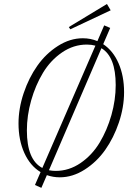

<svg xmlns="http://www.w3.org/2000/svg" viewBox="-20 -866 635 952"><path d="M328.6 -720.7 321.3 -731.9 510.3 -846.2 528.8 -814.9ZM185.1 65.4 153.3 51.3 181.2 -12.7Q129.4 -43.9 100.6 -107.7Q71.8 -171.4 71.8 -253.9Q71.8 -328.1 97.4 -404.3Q123 -480.5 165.3 -540.3Q207.5 -600.1 267.3 -638.2Q327.1 -676.3 390.6 -676.3Q429.2 -676.3 462.9 -662.1L496.6 -740.2L526.4 -727.5L491.7 -647Q541 -614.3 568.1 -551.8Q595.2 -489.3 595.2 -409.2Q595.2 -335 569.6 -258.8Q543.9 -182.6 501.7 -122.8Q459.5 -63 399.7 -24.9Q339.8 13.2 276.4 13.2Q243.2 13.2 212.4 2.4ZM113.3 -219.2Q113.3 -73.2 189.9 -33.2L453.1 -639.6Q433.6 -645 410.6 -645Q344.7 -645 287.6 -606Q230.5 -566.9 193.1 -504.9Q155.8 -442.9 134.5 -367.9Q113.3 -293 113.3 -219.2ZM256.3 -18.6Q322.3 -18.6 379.4 -57.6Q436.5 -96.7 473.9 -158.7Q511.2 -220.7 532.5 -295.7Q553.7 -370.6 553.7 -444.3Q553.7 -585 482.9 -627L222.7 -22Q238.3 -18.6 256.3 -18.6Z"/></svg>

Font: Elstob ExtraLight
Style: Italic
Weight: 200
Italic angle: -20°
Designer: Peter S. Baker
Version: Version 1.015